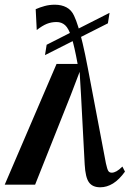

<svg xmlns="http://www.w3.org/2000/svg" viewBox="-39 -784 550 815"><path d="M386.5 11Q354 11 338.8 -9.8Q323.5 -30.5 320.5 -86L305 -379L299 -479L261 -379.5L110 0H-19L201 -512.5H290.5Q277 -587 264.8 -625.2Q252.5 -663.5 237.5 -677Q222.5 -690.5 201 -690.5Q179 -690.5 159.8 -682.8Q140.5 -675 117 -656.5L112.5 -745Q130.5 -753 150.8 -758.5Q171 -764 194 -764Q222 -764 243.2 -752.8Q264.5 -741.5 275.5 -717Q284.5 -698 293.2 -669.8Q302 -641.5 312 -599.2Q322 -557 334 -494L410.5 -91Q416 -65.5 420.8 -58.2Q425.5 -51 435.5 -51Q444.5 -51 455.5 -57Q466.5 -63 480.5 -77L491.5 -55.5Q467 -21.5 440.8 -5.2Q414.5 11 386.5 11ZM152 -550 159 -594 426 -729.5 419 -685Z"/></svg>

Font: Merriweather 120pt SemiBold
Style: Italic
Weight: 600
Italic angle: -7.8°
Version: Version 2.101